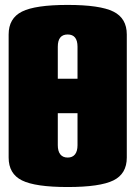

<svg xmlns="http://www.w3.org/2000/svg" viewBox="-20 -750 550 780"><path d="M214.8 -560.1V-430.2H294.9V-560.1Q294.9 -609.9 254.9 -609.9Q214.8 -609.9 214.8 -560.1ZM495.1 -609.9V-109.9Q495.1 -43.9 440.7 -17.1Q386.2 9.8 254.9 9.8Q123.5 9.8 69.3 -17.1Q15.1 -43.9 15.1 -109.9V-609.9Q15.1 -675.8 69.3 -702.9Q123.5 -730 254.9 -730Q386.2 -730 440.7 -702.9Q495.1 -675.8 495.1 -609.9ZM294.9 -290H214.8V-160.2Q214.8 -135.7 225.1 -122.8Q235.4 -109.9 254.9 -109.9Q274.4 -109.9 284.7 -122.8Q294.9 -135.7 294.9 -160.2Z"/></svg>

Font: Mikodacs
Style: Regular
Weight: 400
Designer: gluk (gluksza@wp.pl)
Foundry: gluk (gluksza@wp.pl)
Version: Version 0.28